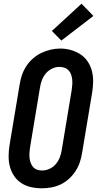

<svg xmlns="http://www.w3.org/2000/svg" viewBox="-20 -1008 540 1036"><path d="M205 8Q175 8 146.5 1.5Q118 -5 94.5 -20.5Q71 -36 55.5 -59.5Q40 -83 33 -110.5Q26 -138 26.5 -168Q27 -198 32 -228L86 -552Q90 -578 98.5 -603Q107 -628 122 -651Q137 -674 158 -692.5Q179 -711 203.5 -722.5Q228 -734 253.5 -740Q279 -746 305 -746Q335 -746 363 -738Q391 -730 414.5 -714.5Q438 -699 453.5 -675.5Q469 -652 476 -624.5Q483 -597 482.5 -567Q482 -537 477 -507L423 -183Q419 -157 410.5 -132Q402 -107 387 -84Q372 -61 351.5 -42.5Q331 -24 306.5 -12.5Q282 -1 256 3.5Q230 8 205 8ZM207 -88Q227 -88 247 -97Q267 -106 281 -122.5Q295 -139 302.5 -158.5Q310 -178 313 -198L367 -523Q369 -537 370 -551.5Q371 -566 369.5 -579.5Q368 -593 363.5 -606Q359 -619 350 -628.5Q341 -638 328 -642.5Q315 -647 300 -647Q280 -647 260.5 -637.5Q241 -628 227.5 -612Q214 -596 206.5 -576.5Q199 -557 196 -537L142 -212Q140 -198 139 -183.5Q138 -169 139.5 -155.5Q141 -142 145.5 -129.5Q150 -117 158.5 -107Q167 -97 180 -92.5Q193 -88 207 -88ZM311 -789 260 -841 420 -988 484 -922Z"/></svg>

Font: Iosevka Curly Oblique
Style: Bold
Weight: 700
Italic angle: -9°
Monospace: yes
Designer: Belleve Invis
Foundry: Belleve Invis
Version: Version 11.1.0; ttfautohint (v1.8.3)